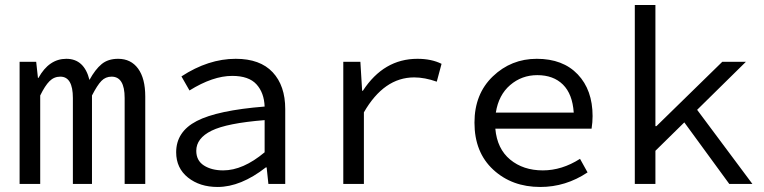

<svg xmlns="http://www.w3.org/2000/svg" viewBox="-20 -732 3040 764"><path d="M58 0V-486H124L131 -422H133Q175 -498 244 -498Q315 -498 336 -414Q359 -456 384.5 -477Q410 -498 450 -498Q501 -498 529.5 -459Q558 -420 558 -348V0H476V-342Q476 -427 424 -427Q400 -427 383.5 -410Q367 -393 346 -352V0H270V-342Q270 -427 220 -427Q195 -427 177 -409Q159 -391 140 -352V0Z M846 12Q775 12 728 -25.5Q681 -63 681 -126Q681 -208 763 -250.5Q845 -293 1033 -308Q1031 -363 1000.5 -396.5Q970 -430 904 -430Q827 -430 734 -372L702 -428Q809 -498 918 -498Q1015 -498 1065 -444.5Q1115 -391 1115 -298V0H1048L1041 -66H1038Q938 12 846 12ZM868 -54Q947 -54 1033 -126V-254Q883 -242 822 -212Q761 -182 761 -132Q761 -93 791.5 -73.5Q822 -54 868 -54Z M1346 0V-486H1414L1421 -371H1424Q1507 -498 1641 -498Q1697 -498 1737 -478L1718 -407Q1670 -424 1628 -424Q1508 -424 1428 -285V0Z M2130 12Q2017 12 1942.5 -57Q1868 -126 1868 -244Q1868 -358 1941 -428Q2014 -498 2116 -498Q2220 -498 2279 -436Q2338 -374 2338 -270Q2338 -246 2334 -220H1951Q1958 -140 2010 -97Q2062 -54 2140 -54Q2216 -54 2288 -100L2318 -46Q2231 12 2130 12ZM2118 -433Q2056 -433 2010 -393.5Q1964 -354 1953 -284H2263Q2258 -358 2220 -395.5Q2182 -433 2118 -433Z M2506 0V-712H2588V-230H2592L2854 -486H2948L2754 -295L2974 0H2882L2703 -245L2588 -132V0Z"/></svg>

Font: TypoPRO Source Code Pro
Style: Regular
Weight: 400
Monospace: yes
Designer: Paul D. Hunt, Teo Tuominen
Foundry: Adobe Systems Incorporated
Version: Version 2.010;PS 1.0;hotconv 1.0.84;makeotf.lib2.5.63406